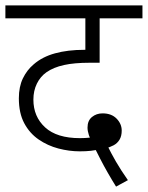

<svg xmlns="http://www.w3.org/2000/svg" viewBox="-20 -642 549 713"><path d="M411 51Q396 27 380.5 0Q365 -27 352 -52.5Q339 -78 330 -96L322 -115Q315 -125 310 -140.5Q305 -156 305 -168Q305 -194 321.5 -207.5Q338 -221 361 -221Q394 -221 413 -201.5Q432 -182 432 -157Q432 -137 424 -123.5Q416 -110 402 -102.5Q388 -95 369 -90L350 -88Q335 -84 317.5 -82Q300 -80 276 -80Q237 -80 197 -90.5Q157 -101 123.5 -124Q90 -147 70 -184.5Q50 -222 50 -277Q50 -320 65 -351Q80 -382 105 -403Q137 -431 184.5 -444Q232 -457 293 -457H319L297 -432V-574H0V-622H509V-574H350V-409H313Q256 -409 217.5 -400.5Q179 -392 153 -374Q130 -358 117 -331.5Q104 -305 104 -272Q104 -209 147.5 -169Q191 -129 277 -129Q294 -129 315 -131Q336 -133 365 -141L377 -105Q392 -74 410.5 -42Q429 -10 455 27Z"/></svg>

Font: Noto Sans Devanagari Light
Style: Regular
Weight: 300
Version: Version 2.003